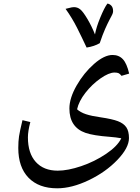

<svg xmlns="http://www.w3.org/2000/svg" viewBox="-20 -691 767 1051"><path d="M644 65.9Q614.3 60.5 582 58.1Q490.7 51.3 447.5 36.1Q404.3 21 382.1 -12.2Q359.9 -45.4 359.9 -97.2Q359.9 -153.8 399.4 -222.9Q439 -292 494.9 -341.1Q550.8 -390.1 596.2 -390.1Q630.9 -390.1 652.6 -366.9Q674.3 -343.8 687 -288.1L645 -275.9Q636.7 -287.1 628.9 -290.5Q621.1 -293.9 606.9 -293.9Q576.2 -293.9 529.8 -261.5Q483.4 -229 447.5 -182.9Q411.6 -136.7 401.9 -92.8Q419.4 -76.2 450.4 -65.9Q481.4 -55.7 531.2 -48.8Q594.2 -39.6 625.5 -27.6Q656.7 -15.6 671.4 5.6Q686 26.9 686 64.9Q686 118.2 622.3 184.6Q558.6 251 465.8 295.4Q373 339.8 293 339.8Q192.4 339.8 136.2 282Q80.1 224.1 80.1 119.1Q80.1 82.5 84.2 54.9Q88.4 27.3 103 -33.2L146 -22.9Q132.8 27.3 132.8 61Q132.8 147.9 176 195.6Q219.2 243.2 295.9 243.2Q351.6 243.2 424.6 218.5Q497.6 193.8 560.3 151.6Q623 109.4 644 65.9ZM500 -502.4Q506.3 -540 528.6 -594.2Q550.8 -648.4 567.9 -671.4Q580.1 -669.9 589.6 -659.7Q599.1 -649.4 599.1 -629.4Q599.1 -620.6 593.8 -610.1Q588.4 -599.6 578.6 -581.1Q568.8 -562.5 555.4 -532.5Q542 -502.4 525.9 -454.6Q495.6 -437 454.1 -430.7Q428.2 -486.3 401.4 -539.6Q374.5 -592.8 338.9 -642.6L360.8 -647.9Q374 -651.9 385.3 -651.9Q404.3 -651.9 419.4 -639.6Q434.6 -627.4 458.5 -587.2Q482.4 -546.9 500 -502.4Z"/></svg>

Font: Sahl Naskh
Style: Regular
Weight: 400
Designer: Pascal Zoghbi
Version: Version 1.001